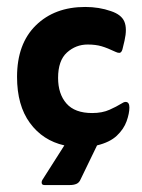

<svg xmlns="http://www.w3.org/2000/svg" viewBox="-20 -413 408 552"><path d="M259 5 212 102Q208 112 200 115.5Q192 119 181 119H108Q101 119 100 114Q99 109 102 104L165 5Q103 -9 66 -59.5Q29 -110 29 -192Q29 -287 83 -340Q137 -393 225 -393Q265 -393 299 -381Q329 -371 337.5 -351Q346 -331 338 -296L332 -271Q329 -261 323 -261Q318 -261 312 -264Q289 -275 272 -280Q255 -285 232 -285Q198 -285 172.5 -262Q147 -239 147 -189Q147 -143 171 -115.5Q195 -88 245 -88Q274 -88 295 -97.5Q316 -107 327 -114Q336 -120 341 -120Q352 -120 352 -104Q352 -87 344 -64.5Q336 -42 316 -23Q296 -4 259 5Z"/></svg>

Font: Zain ExtraBold
Style: Regular
Weight: 800
Designer: Zain,Boutros
Foundry: Mobile Telecommunications Company (Zain), 2024
Version: Version 1.50; ttfautohint (v1.8.4)